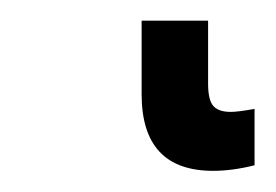

<svg xmlns="http://www.w3.org/2000/svg" viewBox="-20 42 267 186"><path d="M181.6 123Q181.6 139.2 186.8 144.8Q191.9 150.4 203.6 150.4Q210.4 150.4 226.6 147.5V202.1Q205.1 207.5 186.5 207.5Q117.2 207.5 117.2 133.3V62H181.6Z"/></svg>

Font: Liberation Mono
Style: Regular
Weight: 400
Monospace: yes
Designer: Steve Matteson
Foundry: Ascender Corporation
Version: Version 2.1.5